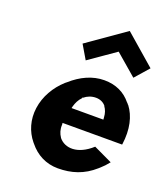

<svg xmlns="http://www.w3.org/2000/svg" viewBox="-155 -953 945 1083"><g transform="rotate(20 317.5 -411.5)"><path d="M313 -397V-401H317C335 -416 359 -426 386 -426C410 -426 431 -417 445 -400L446 -398V-397C457 -382 465 -362 466 -336L467 -324H276L279 -336C285 -357 295 -379 313 -397ZM277 -147C264 -166 256 -190 258 -218L257 -228H614L615 -230C628 -323 610 -398 570 -450H569L561 -460H560C521 -509 466 -535 397 -535C326 -535 259 -503 202 -452L192 -444C138 -395 99 -329 89 -256C79 -184 100 -118 140 -69L146 -62C188 -10 247 22 319 22C400 22 471 0 535 -57L544 -65C559 -78 573 -93 588 -112L476 -165C395 -91 316 -98 278 -145ZM259 -604 417 -714 545 -604 618 -687 436 -845 210 -687Z"/></g></svg>

Font: Hussar Woodtype
Style: SeBdObl
Weight: 900
Foundry: Cannot Into Space Fonts
Version: Version 1.07